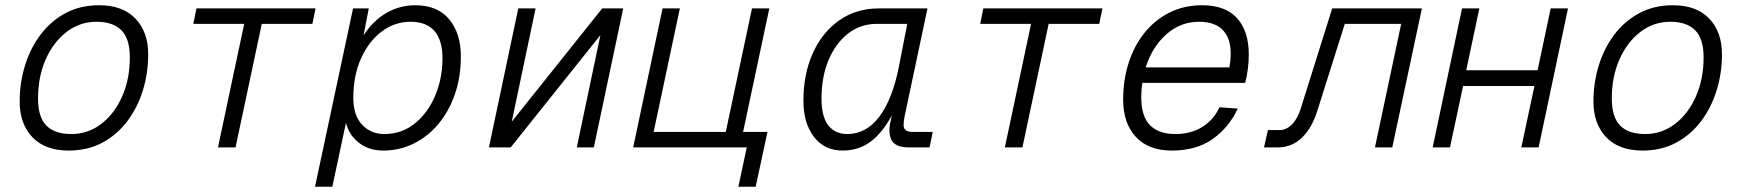

<svg xmlns="http://www.w3.org/2000/svg" viewBox="-20 -562 6640 732"><path d="M242 12Q152 12 103.5 -39Q55 -90 55 -175Q55 -247 75.5 -313Q96 -379 135 -430.5Q174 -482 230 -512Q286 -542 358 -542Q448 -542 496.5 -491Q545 -440 545 -355Q545 -283 524.5 -217Q504 -151 465 -99.5Q426 -48 370 -18Q314 12 242 12ZM252 -51Q316 -51 366.5 -90Q417 -129 446 -195Q475 -261 475 -343Q475 -414 443 -446.5Q411 -479 348 -479Q284 -479 233.5 -440Q183 -401 154 -335Q125 -269 125 -187Q125 -115 157 -83Q189 -51 252 -51Z M811 0 911 -471H717L729 -530H1183L1171 -471H978L878 0Z M1181 150 1326 -530H1386L1366 -427Q1402 -483 1453 -512.5Q1504 -542 1563 -542Q1648 -542 1692.5 -488.5Q1737 -435 1737 -347Q1737 -269 1714.5 -203.5Q1692 -138 1651.5 -89.5Q1611 -41 1557 -14.5Q1503 12 1441 12Q1386 12 1348 -18Q1310 -48 1299 -94L1247 150ZM1445 -51Q1511 -51 1560.5 -90.5Q1610 -130 1638 -194.5Q1666 -259 1667 -336Q1668 -479 1545 -479Q1485 -479 1435.5 -442Q1386 -405 1356.5 -339.5Q1327 -274 1327 -189Q1327 -122 1360.5 -86.5Q1394 -51 1445 -51Z M1844 0 1956 -530H2022L1931 -98L2276 -530H2356L2244 0H2179L2269 -428L1927 0Z M2795 150 2827 0H2394L2506 -530H2572L2472 -59H2747L2847 -530H2913L2813 -59H2906L2861 150Z M3193 12Q3123 12 3083 -40.5Q3043 -93 3043 -178Q3043 -279 3078.5 -358.5Q3114 -438 3179 -484Q3244 -530 3331 -530H3516L3437 -157Q3432 -136 3428.5 -117Q3425 -98 3425 -85Q3425 -59 3459 -59H3536L3524 0H3444Q3409 0 3390 -14.5Q3371 -29 3371 -67Q3371 -78 3373.5 -91.5Q3376 -105 3380 -122Q3344 -55 3298.5 -21.5Q3253 12 3193 12ZM3210 -51Q3283 -51 3333 -118Q3383 -185 3407 -308L3439 -471H3322Q3260 -471 3212.5 -433.5Q3165 -396 3138.5 -332Q3112 -268 3112 -187Q3112 -117 3138 -84Q3164 -51 3210 -51Z M3811 0 3911 -471H3717L3729 -530H4183L4171 -471H3978L3878 0Z M4448 12Q4358 12 4310 -40.5Q4262 -93 4262 -182Q4262 -257 4283 -322.5Q4304 -388 4343.5 -437Q4383 -486 4438.5 -514Q4494 -542 4563 -542Q4652 -542 4696.5 -492.5Q4741 -443 4741 -354Q4741 -328 4737.5 -299.5Q4734 -271 4727 -246H4335Q4331 -219 4331 -192Q4331 -118 4364.5 -84.5Q4398 -51 4461 -51Q4521 -51 4564.5 -78.5Q4608 -106 4629 -153L4699 -148Q4666 -77 4604 -32.5Q4542 12 4448 12ZM4551 -479Q4480 -479 4426 -430.5Q4372 -382 4348 -305H4667Q4669 -316 4670.5 -329Q4672 -342 4672 -359Q4672 -416 4642 -447.5Q4612 -479 4551 -479Z M4799 0 4814 -66H4858Q4884 -66 4905.5 -87.5Q4927 -109 4939 -148L5059 -530H5401L5288 0H5222L5322 -471H5107L5004 -145Q4983 -75 4944 -37.5Q4905 0 4852 0Z M5442 0 5554 -530H5620L5570 -294H5842L5892 -530H5958L5846 0H5780L5830 -234H5558L5508 0Z M6242 12Q6152 12 6103.5 -39Q6055 -90 6055 -175Q6055 -247 6075.5 -313Q6096 -379 6135 -430.5Q6174 -482 6230 -512Q6286 -542 6358 -542Q6448 -542 6496.5 -491Q6545 -440 6545 -355Q6545 -283 6524.5 -217Q6504 -151 6465 -99.5Q6426 -48 6370 -18Q6314 12 6242 12ZM6252 -51Q6316 -51 6366.5 -90Q6417 -129 6446 -195Q6475 -261 6475 -343Q6475 -414 6443 -446.5Q6411 -479 6348 -479Q6284 -479 6233.5 -440Q6183 -401 6154 -335Q6125 -269 6125 -187Q6125 -115 6157 -83Q6189 -51 6252 -51Z"/></svg>

Font: Geist Mono Light
Style: Italic
Weight: 300
Italic angle: -12°
Monospace: yes
Designer: Basement.studio, Andrés Briganti, Mateo Zaragoza
Foundry: Basement.studio, Vercel, Andrés Briganti, Guido Ferreyra, Mateo Zaragoza
Version: Version 1.500; ttfautohint (v1.8.4.7-5d5b)